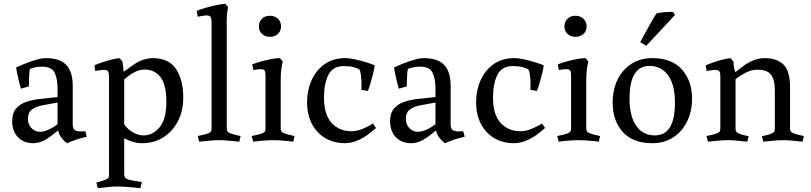

<svg xmlns="http://www.w3.org/2000/svg" viewBox="-20 -738 4273 1011"><path d="M191 -44Q210 -44 235 -55Q260 -66 283 -84V-198L206 -184Q171 -178 149 -162Q127 -146 127 -112Q127 -84 145 -64Q163 -44 191 -44ZM363 -286V-82Q363 -60 374.5 -53Q386 -46 402 -46Q413 -46 421 -46.5Q429 -47 429 -47L437 -18Q409 -12 383.5 -3.5Q358 5 333 16Q317 5 304 -12Q291 -29 286 -51Q240 -13 212 1.5Q184 16 156 16Q104 16 74 -16Q44 -48 44 -100Q44 -141 63.5 -165Q83 -189 116.5 -201Q150 -213 191 -217L283 -227V-272Q283 -324 267.5 -355.5Q252 -387 202 -387Q183 -387 165.5 -383.5Q148 -380 138 -375Q135 -365 134 -347Q133 -329 132.5 -311.5Q132 -294 132 -283L90 -271Q87 -281 81.5 -303Q76 -325 71 -348Q66 -371 65 -383Q82 -391 110.5 -402.5Q139 -414 169.5 -423Q200 -432 221 -432Q295 -432 329 -396Q363 -360 363 -286Z M631 -360 680 -395Q709 -416 736 -424Q763 -432 783 -432Q869 -432 907 -374.5Q945 -317 945 -224Q945 -154 917 -100Q889 -46 840.5 -15Q792 16 728 16Q703 16 677 8Q651 0 634 -10V178Q634 190 638 196Q642 202 655 207Q664 210 681 213Q698 216 712.5 218Q727 220 727 220L719 253Q686 249 652 246.5Q618 244 598 244Q579 244 552.5 246.5Q526 249 495 253L487 223Q487 223 496 221Q505 219 517 215Q529 211 538 207Q549 202 551.5 197Q554 192 554 179V-336Q554 -350 551 -358.5Q548 -367 537 -369Q530 -371 516.5 -369.5Q503 -368 492.5 -366Q482 -364 482 -364L477 -394Q495 -402 519 -410Q543 -418 567 -424Q591 -430 609 -432L625 -414Q627 -401 628.5 -387.5Q630 -374 631 -360ZM634 -320V-84Q649 -60 677.5 -42.5Q706 -25 737 -25Q784 -25 820 -67.5Q856 -110 856 -201Q856 -292 825 -332Q794 -372 740 -372Q716 -372 689.5 -358.5Q663 -345 634 -320Z M1174 -603V-66Q1174 -53 1176.5 -48Q1179 -43 1190 -37Q1200 -33 1213 -29.5Q1226 -26 1236.5 -24Q1247 -22 1247 -22L1240 8Q1200 4 1177 2Q1154 0 1134 0Q1115 0 1091 2Q1067 4 1029 8L1021 -22Q1021 -22 1031.5 -24Q1042 -26 1056 -29.5Q1070 -33 1079 -37Q1090 -43 1092 -48Q1094 -53 1094 -66V-622Q1094 -636 1091 -644.5Q1088 -653 1077 -656Q1070 -658 1056.5 -656Q1043 -654 1032 -652Q1021 -650 1021 -650L1016 -681Q1035 -689 1063 -697Q1091 -705 1119.5 -711Q1148 -717 1167 -718L1181 -700Q1177 -681 1175 -657Q1173 -633 1174 -603Z M1458 -316V-66Q1458 -53 1460.5 -48Q1463 -43 1474 -37Q1484 -33 1497 -29.5Q1510 -26 1520.5 -24Q1531 -22 1531 -22L1524 8Q1493 4 1465.5 2Q1438 0 1418 0Q1399 0 1371.5 2Q1344 4 1313 8L1305 -22Q1305 -22 1315.5 -24Q1326 -26 1340 -29.5Q1354 -33 1363 -37Q1374 -43 1376 -48Q1378 -53 1378 -66V-341Q1378 -358 1374 -365Q1370 -372 1361 -373Q1349 -375 1331.5 -372Q1314 -369 1314 -369L1308 -399Q1328 -407 1355 -414.5Q1382 -422 1409 -427Q1436 -432 1454 -432L1469 -414Q1464 -394 1461 -370.5Q1458 -347 1458 -316ZM1343 -599Q1343 -623 1359 -639Q1375 -655 1401 -655Q1427 -655 1443.5 -639Q1460 -623 1460 -599Q1460 -575 1443.5 -559.5Q1427 -544 1401 -544Q1376 -544 1359.5 -559.5Q1343 -575 1343 -599Z M1917 -259 1883 -265Q1884 -280 1883.5 -301.5Q1883 -323 1880.5 -343Q1878 -363 1873 -371Q1863 -379 1841.5 -384.5Q1820 -390 1790 -390Q1732 -390 1709 -343.5Q1686 -297 1686 -223Q1686 -135 1726 -91Q1766 -47 1830 -47Q1859 -47 1889.5 -59.5Q1920 -72 1944 -88L1960 -64Q1911 -20 1871.5 -2Q1832 16 1797 16Q1738 16 1693 -10.5Q1648 -37 1622.5 -85.5Q1597 -134 1597 -200Q1597 -262 1620.5 -315Q1644 -368 1689 -400Q1734 -432 1798 -432Q1821 -432 1852 -425Q1883 -418 1911.5 -409Q1940 -400 1953 -394Q1952 -381 1945.5 -354Q1939 -327 1931 -299.5Q1923 -272 1917 -259Z M2181 -44Q2200 -44 2225 -55Q2250 -66 2273 -84V-198L2196 -184Q2161 -178 2139 -162Q2117 -146 2117 -112Q2117 -84 2135 -64Q2153 -44 2181 -44ZM2353 -286V-82Q2353 -60 2364.5 -53Q2376 -46 2392 -46Q2403 -46 2411 -46.5Q2419 -47 2419 -47L2427 -18Q2399 -12 2373.5 -3.5Q2348 5 2323 16Q2307 5 2294 -12Q2281 -29 2276 -51Q2230 -13 2202 1.5Q2174 16 2146 16Q2094 16 2064 -16Q2034 -48 2034 -100Q2034 -141 2053.5 -165Q2073 -189 2106.5 -201Q2140 -213 2181 -217L2273 -227V-272Q2273 -324 2257.5 -355.5Q2242 -387 2192 -387Q2173 -387 2155.5 -383.5Q2138 -380 2128 -375Q2125 -365 2124 -347Q2123 -329 2122.5 -311.5Q2122 -294 2122 -283L2080 -271Q2077 -281 2071.5 -303Q2066 -325 2061 -348Q2056 -371 2055 -383Q2072 -391 2100.5 -402.5Q2129 -414 2159.5 -423Q2190 -432 2211 -432Q2285 -432 2319 -396Q2353 -360 2353 -286Z M2807 -259 2773 -265Q2774 -280 2773.5 -301.5Q2773 -323 2770.5 -343Q2768 -363 2763 -371Q2753 -379 2731.5 -384.5Q2710 -390 2680 -390Q2622 -390 2599 -343.5Q2576 -297 2576 -223Q2576 -135 2616 -91Q2656 -47 2720 -47Q2749 -47 2779.5 -59.5Q2810 -72 2834 -88L2850 -64Q2801 -20 2761.5 -2Q2722 16 2687 16Q2628 16 2583 -10.5Q2538 -37 2512.5 -85.5Q2487 -134 2487 -200Q2487 -262 2510.5 -315Q2534 -368 2579 -400Q2624 -432 2688 -432Q2711 -432 2742 -425Q2773 -418 2801.5 -409Q2830 -400 2843 -394Q2842 -381 2835.5 -354Q2829 -327 2821 -299.5Q2813 -272 2807 -259Z M3067 -316V-66Q3067 -53 3069.5 -48Q3072 -43 3083 -37Q3093 -33 3106 -29.5Q3119 -26 3129.5 -24Q3140 -22 3140 -22L3133 8Q3102 4 3074.5 2Q3047 0 3027 0Q3008 0 2980.5 2Q2953 4 2922 8L2914 -22Q2914 -22 2924.5 -24Q2935 -26 2949 -29.5Q2963 -33 2972 -37Q2983 -43 2985 -48Q2987 -53 2987 -66V-341Q2987 -358 2983 -365Q2979 -372 2970 -373Q2958 -375 2940.5 -372Q2923 -369 2923 -369L2917 -399Q2937 -407 2964 -414.5Q2991 -422 3018 -427Q3045 -432 3063 -432L3078 -414Q3073 -394 3070 -370.5Q3067 -347 3067 -316ZM2952 -599Q2952 -623 2968 -639Q2984 -655 3010 -655Q3036 -655 3052.5 -639Q3069 -623 3069 -599Q3069 -575 3052.5 -559.5Q3036 -544 3010 -544Q2985 -544 2968.5 -559.5Q2952 -575 2952 -599Z M3206 -197Q3206 -266 3232 -319Q3258 -372 3305 -402Q3352 -432 3414 -432Q3517 -432 3570.5 -372.5Q3624 -313 3624 -219Q3624 -151 3597.5 -97.5Q3571 -44 3524 -14Q3477 16 3415 16Q3312 16 3259 -43.5Q3206 -103 3206 -197ZM3295 -219Q3295 -125 3330.5 -75Q3366 -25 3428 -25Q3534 -25 3534 -197Q3534 -292 3498 -341.5Q3462 -391 3400 -391Q3295 -391 3295 -219ZM3524 -675 3534 -659 3383 -497 3351 -516Q3354 -521 3366 -543Q3378 -565 3393 -592.5Q3408 -620 3421 -642Q3434 -664 3439 -669Q3448 -671 3465 -672.5Q3482 -674 3499 -675Q3516 -676 3524 -675Z M3853 -321V-64Q3853 -52 3855.5 -47Q3858 -42 3869 -36Q3883 -29 3902.5 -25Q3922 -21 3922 -21L3915 8Q3877 4 3854.5 2Q3832 0 3812 0Q3792 0 3769 2Q3746 4 3708 8L3700 -22Q3700 -22 3710.5 -24Q3721 -26 3735 -29.5Q3749 -33 3758 -37Q3769 -43 3771 -48Q3773 -53 3773 -66V-336Q3773 -350 3770 -358.5Q3767 -367 3756 -369Q3749 -371 3735.5 -369.5Q3722 -368 3711.5 -366Q3701 -364 3701 -364L3696 -394Q3714 -402 3737.5 -410Q3761 -418 3784.5 -424Q3808 -430 3826 -432L3842 -414Q3842 -398 3845 -383.5Q3848 -369 3852 -358L3890 -387Q3915 -407 3945.5 -419.5Q3976 -432 4007 -432Q4071 -432 4105.5 -398Q4140 -364 4140 -281V-66Q4140 -53 4142.5 -48Q4145 -43 4156 -37Q4166 -33 4179 -29.5Q4192 -26 4202.5 -24Q4213 -22 4213 -22L4206 8Q4168 4 4145 2Q4122 0 4102 0Q4083 0 4060 2Q4037 4 3999 8L3992 -21Q3992 -21 4011.5 -25Q4031 -29 4045 -36Q4056 -42 4058 -47Q4060 -52 4060 -64V-261Q4060 -318 4040 -344.5Q4020 -371 3968 -371Q3937 -371 3907 -355.5Q3877 -340 3853 -321Z"/></svg>

Font: Buenard
Style: Regular
Weight: 400
Version: Version 2.000